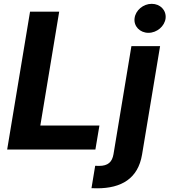

<svg xmlns="http://www.w3.org/2000/svg" viewBox="-20 -789 894 1013"><path d="M17.8 0H483.3L504.6 -126.8H192.8L292.3 -727.3H138.5ZM462.7 203.8C473.7 204.2 482.6 204.5 492.2 204.5C620.7 204.5 708.1 153.1 729.4 27L824.6 -545.5H673.3L578.8 24.5C571.7 65.3 550.8 86.3 502.1 86.3C495.7 86.3 489.7 86.3 482.2 85.6ZM690 -692.5C684.7 -650.6 718 -615.8 763.1 -615.8C808.2 -615.8 848.7 -650.6 853.7 -692.5C858.3 -734.7 825.6 -768.8 780.5 -768.8C735.8 -768.8 695 -734.7 690 -692.5Z"/></svg>

Font: Magic Ui Pro
Style: Bold Italic
Weight: 700
Italic angle: -9.39999°
Designer: Stefan Endress, Andreas Faust
Version: Version 1.000;FEAKit 1.0